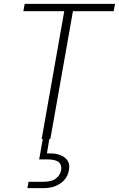

<svg xmlns="http://www.w3.org/2000/svg" viewBox="-20 -720 616 995"><path d="M196 0 313 -662H101L108 -700H576L569 -662H358L241 0ZM122 255 128 222H205Q248 222 270 205Q292 188 297 161Q301 135 284.5 120.5Q268 106 223 106H183L203 -7H237L223 75Q265 73 292 83.5Q319 94 331 114Q343 134 337 162Q333 189 315.5 210Q298 231 270.5 243Q243 255 207 255Z"/></svg>

Font: DM Sans 9pt ExtraLight
Style: Italic
Weight: 250
Italic angle: -10°
Version: Version 4.004;gftools[0.9.30]